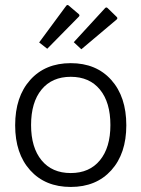

<svg xmlns="http://www.w3.org/2000/svg" viewBox="-20 -805 560 760"><path d="M260 -65Q159 -65 99.5 -131Q40 -197 40 -309Q40 -422 99.5 -488.5Q159 -555 260 -555Q361 -555 420.5 -488.5Q480 -422 480 -309Q480 -197 420.5 -131Q361 -65 260 -65ZM260 -120Q334 -120 375.5 -170.5Q417 -221 417 -310Q417 -400 375.5 -450.5Q334 -501 260 -501Q186 -501 144.5 -450.5Q103 -400 103 -310Q103 -221 144.5 -170.5Q186 -120 260 -120ZM442 -738Q447 -733 442 -728L302 -610L272 -638L396 -773Q401 -778 406 -773ZM292 -749Q297 -744 292 -739L167 -612L135 -637L242 -782Q247 -788 252 -783Z"/></svg>

Font: Gowun Dodum
Style: Regular
Weight: 400
Designer: Yanghee Ryu
Foundry: Yanghee Ryu
Version: Version 2.000